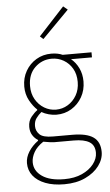

<svg xmlns="http://www.w3.org/2000/svg" viewBox="-63 -785 607 1059"><g transform="rotate(-5 240.0 -255.0)"><path d="M250 234Q189 234 145 217Q101 200 77.5 170Q54 140 54 100Q54 68 73.5 37Q93 6 126 -18V-22Q108 -33 96 -52Q84 -71 84 -98Q84 -131 102.5 -153.5Q121 -176 136 -186V-190Q114 -210 95 -244.5Q76 -279 76 -322Q76 -370 98 -408Q120 -446 157 -468Q194 -490 240 -490Q260 -490 276 -486.5Q292 -483 302 -478H462V-450H346Q372 -429 388 -396Q404 -363 404 -322Q404 -274 382 -235.5Q360 -197 323 -174.5Q286 -152 240 -152Q219 -152 197 -158Q175 -164 158 -174Q142 -161 129 -143.5Q116 -126 116 -100Q116 -73 135.5 -53.5Q155 -34 210 -34H316Q396 -34 433 -8Q470 18 470 74Q470 114 443 150.5Q416 187 366.5 210.5Q317 234 250 234ZM240 -180Q275 -180 305 -198Q335 -216 353.5 -248Q372 -280 372 -322Q372 -365 354 -396Q336 -427 306 -444.5Q276 -462 240 -462Q186 -462 147 -424.5Q108 -387 108 -322Q108 -280 126.5 -248Q145 -216 175 -198Q205 -180 240 -180ZM252 206Q309 206 350.5 187Q392 168 415 138Q438 108 438 76Q438 34 408.5 16Q379 -2 322 -2H212Q208 -2 191 -4Q174 -6 154 -10Q118 14 102 42.5Q86 71 86 98Q86 146 129.5 176Q173 206 252 206ZM204 -574 186 -590 328 -744 352 -724Z"/></g></svg>

Font: Source Sans 3 Variable
Style: Regular
Weight: 200
Designer: Paul D. Hunt
Foundry: Adobe Systems Incorporated
Version: Version 3.026